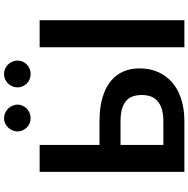

<svg xmlns="http://www.w3.org/2000/svg" viewBox="-11 -930 941 959"><g transform="rotate(-90 459.5 -450.5)"><path d="M333 -424Q403.5 -424 453.8 -408.5Q504 -393 535.8 -366.2Q567.5 -339.5 582.5 -303.2Q597.5 -267 597.5 -225.5Q597.5 -174.5 579.8 -133Q562 -91.5 528 -61.8Q494 -32 444.8 -16Q395.5 0 332.5 0H80.5V-723H215V-424ZM332.5 -105Q370 -105 395.2 -113.2Q420.5 -121.5 436 -136Q451.5 -150.5 458 -170Q464.5 -189.5 464.5 -212Q464.5 -236.5 458 -256.5Q451.5 -276.5 436 -290.2Q420.5 -304 395.5 -311.5Q370.5 -319 333 -319H215V-105ZM838 0H703V-723H838ZM569.5 -768Q555.5 -768 543.2 -773Q531 -778 522 -787Q513 -796 507.8 -808Q502.5 -820 502.5 -833.5Q502.5 -847 507.8 -859.2Q513 -871.5 522 -880.8Q531 -890 543.2 -895.5Q555.5 -901 569.5 -901Q583 -901 595.2 -895.5Q607.5 -890 616.8 -880.8Q626 -871.5 631.2 -859.2Q636.5 -847 636.5 -833.5Q636.5 -820 631.2 -808Q626 -796 616.8 -787Q607.5 -778 595.2 -773Q583 -768 569.5 -768ZM348 -768Q335 -768 323.2 -773Q311.5 -778 302.5 -787Q293.5 -796 288 -808Q282.5 -820 282.5 -833.5Q282.5 -847 288 -859.2Q293.5 -871.5 302.5 -880.8Q311.5 -890 323.2 -895.5Q335 -901 348 -901Q362 -901 374.5 -895.5Q387 -890 396.2 -880.8Q405.5 -871.5 411 -859.2Q416.5 -847 416.5 -833.5Q416.5 -820 411 -808Q405.5 -796 396.2 -787Q387 -778 374.5 -773Q362 -768 348 -768Z"/></g></svg>

Font: Lato
Style: Bold
Weight: 700
Designer: Lukasz Dziedzic with Adam Twardoch and Botio Nikoltchev
Foundry: tyPoland Lukasz Dziedzic
Version: Version 2.010; 2014-09-01; http://www.latofonts.com/; ttfaut